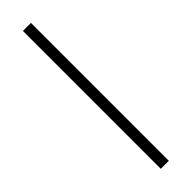

<svg xmlns="http://www.w3.org/2000/svg" viewBox="-253 -714 709 709"><g transform="rotate(-45 101.0 -360.0)"><path d="M122 0V-720H80V0Z"/></g></svg>

Font: Vela Sans ExtLt
Style: Regular
Weight: 200
Designer: Principal design: Mikhail Sharanda - project Manrope.
Design modification: Ravid Balaliev
Foundry: Mikhail Sharanda
Version: Version 1.001